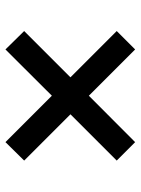

<svg xmlns="http://www.w3.org/2000/svg" viewBox="74 -640 518 707"><g transform="rotate(-90 333.5 -286.0)"><path d="M505.4 -47.9 335 -218.3 164.1 -47.9 96.2 -115.7 266.6 -286.1 96.2 -456.5 164.1 -525.4 335 -354.5 505.4 -525.4 573.2 -456.5 402.8 -286.1 573.2 -115.7Z"/></g></svg>

Font: Inter Medium
Style: Regular
Weight: 500
Designer: Rasmus Andersson
Foundry: rsms
Version: Version 4.001;git-9221beed3